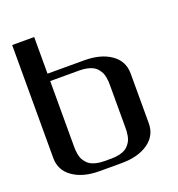

<svg xmlns="http://www.w3.org/2000/svg" viewBox="-141 -908 949 1024"><g transform="rotate(-20 333.5 -396.0)"><path d="M166.5 -541.5Q166.5 -541.5 166.5 -172.9Q166.5 -159.7 167 -149.9Q167.5 -140.1 170.2 -125.5Q172.9 -110.8 177.7 -100.3Q182.6 -89.8 191.9 -78.1Q201.2 -66.4 213.9 -58.8Q226.6 -51.3 246.6 -46.4Q266.6 -41.5 291.5 -41.5H333.5Q358.4 -41.5 378.4 -46.4Q398.4 -51.3 411.1 -58.8Q423.8 -66.4 433.1 -78.1Q442.4 -89.8 447.3 -100.3Q452.1 -110.8 454.8 -125.5Q457.5 -140.1 458 -149.9Q458.5 -159.7 458.5 -172.9V-410.6Q458.5 -423.8 458 -433.3Q457.5 -442.9 454.8 -457.5Q452.1 -472.2 447.3 -482.7Q442.4 -493.2 433.1 -505.1Q423.8 -517.1 411.1 -524.4Q398.4 -531.7 378.4 -536.6Q358.4 -541.5 333.5 -541.5ZM166.5 -791.5V-583.5H250H375Q468.8 -583.5 526.1 -543.2Q583.5 -502.9 583.5 -433.1V-149.9Q583.5 -80.6 526.1 -40.3Q468.8 0 375 0H250Q156.2 0 98.9 -40.3Q41.5 -80.6 41.5 -149.9V-791.5Z"/></g></svg>

Font: Gputeks
Style: Bold
Weight: 600
Width: 8
Version: Version 0.9